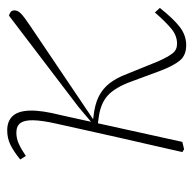

<svg xmlns="http://www.w3.org/2000/svg" viewBox="-22 -516 549 546"><g transform="rotate(-90 253.0 -243.5)"><path d="M93 0Q103 -45 113.5 -90Q124 -135 134 -179.5Q144 -224 154 -269Q164 -314 174 -359Q183 -399 183.5 -424Q184 -449 175.5 -460.5Q167 -472 148 -472Q132 -472 116.5 -465Q101 -458 82 -445L72 -461Q94 -479 113 -488.5Q132 -498 155 -498Q181 -498 195.5 -482.5Q210 -467 211 -433.5Q212 -400 198 -345L122 0L101 5ZM397 11Q368 11 353 -7.5Q338 -26 324 -63L294 -144Q277 -191 254 -212Q231 -233 190 -238L168 -241V-257H176L221 -295L481 -493Q486 -492 491 -488.5Q496 -485 496 -477Q496 -468 487 -459Q478 -450 451 -432L184 -252L183 -254L192 -253Q229 -249 251.5 -237.5Q274 -226 289 -206.5Q304 -187 315 -158L351 -69Q364 -40 374 -27.5Q384 -15 401 -15Q424 -15 443.5 -31Q463 -47 490 -78L503 -64Q472 -25 448.5 -7Q425 11 397 11Z"/></g></svg>

Font: Source Serif 4 ExtraLight
Style: Italic
Weight: 250
Italic angle: -12°
Designer: Frank Grießhammer
Foundry: Adobe Systems Incorporated
Version: Version 4.004;hotconv 1.0.116;makeotfexe 2.5.65601